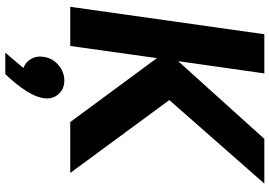

<svg xmlns="http://www.w3.org/2000/svg" viewBox="-170 -620 1041 742"><g transform="rotate(90 351.0 -249.5)"><path d="M452.1 0 205.1 -335 158.2 0H6.8L112.8 -750H264.2L216.8 -417L517.1 -750H689.9L367.2 -382.8L648.9 0ZM243.2 181.2Q220.2 172.4 208 151.1Q195.8 129.9 200.2 104Q204.1 69.8 231 46.4Q257.8 22.9 292 22.9Q325.2 22.9 345.2 46.4Q365.2 69.8 359.9 104Q351.1 162.1 267.1 251H184.1Z"/></g></svg>

Font: Oakes Grotesk
Style: Bold Italic
Weight: 700
Designer: Samuel Oakes
Foundry: Samuel Oakes
Version: Version 1.0 | wf-rip DC20170320